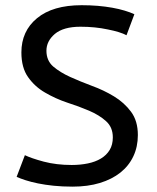

<svg xmlns="http://www.w3.org/2000/svg" viewBox="-20 -694 596 727"><path d="M407.2 -173.8Q407.2 -212.4 381.3 -235.4Q356 -258.3 317.1 -274.9Q278.3 -291.5 233.9 -305.7Q190.4 -320.3 150.9 -343.3Q111.8 -365.7 86.4 -401.9Q61 -437.5 61 -495.6Q61 -576.2 120.1 -625Q179.7 -674.3 289.1 -674.3Q320.8 -674.3 350.1 -671.9Q379.4 -669.4 405 -664.8Q430.7 -660.2 451.9 -653.8Q473.1 -647.5 488.8 -640.1L459 -560.5Q435.5 -573.2 388.2 -582.5Q340.3 -592.8 284.7 -592.8Q220.2 -592.8 187.5 -565.4Q155.8 -538.1 155.8 -502Q155.8 -464.8 181.2 -442.4Q207.5 -419.9 245.8 -402.6Q284.2 -385.3 328.6 -368.7Q372.1 -353 411.6 -329.1Q450.2 -305.7 476.1 -271Q502 -236.3 502 -182.6Q502 -138.2 484.9 -102.1Q467.8 -65.9 435.8 -40.5Q403.8 -15.1 358.2 -1.2Q312.5 12.7 254.9 12.7Q215.8 12.7 183.1 9.3Q150.4 5.9 124 0.5Q97.7 -4.9 77.1 -11.5Q56.6 -18.1 43 -24.4L74.2 -106.4Q86.4 -100.6 104 -94.5Q121.6 -88.4 145.5 -82Q193.8 -69.3 251.5 -69.3Q284.2 -69.3 312.7 -75.2Q341.3 -81.1 362.3 -93.8Q383.3 -106.4 395.3 -126.2Q407.2 -146 407.2 -173.8Z"/></svg>

Font: PT Astra Sans
Style: Regular
Weight: 400
Designer: A.Korolkova, I. Chaeva
Foundry: ParaType Ltd
Version: Version 1.001; ttfautohint (v1.6)